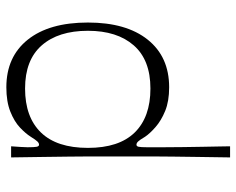

<svg xmlns="http://www.w3.org/2000/svg" viewBox="-90 -448 745 605"><g transform="rotate(-90 282.5 -145.5)"><path d="M89 207Q90 149 90.5 105.5Q91 62 91.5 28.5Q92 -5 92 -32Q92 -59 92 -84Q92 -109 92 -136Q92 -163 92 -188Q92 -213 92 -240Q92 -267 91.5 -301Q91 -335 90.5 -379.5Q90 -424 89 -483H124Q123 -468 122 -454Q121 -440 121 -431Q121 -410 122.5 -402.5Q124 -395 129 -395Q134 -395 139 -400Q144 -405 154 -421Q164 -437 183 -455Q202 -473 233.5 -485.5Q265 -498 310 -498Q406 -498 460 -430.5Q514 -363 514 -241Q514 -120 460 -52.5Q406 15 310 15Q266 15 235.5 2.5Q205 -10 184.5 -28Q164 -46 154 -61Q144 -78 139 -83Q134 -88 129 -88Q124 -88 122.5 -81Q121 -74 121 -55Q121 -34 121 -4Q121 26 121.5 59Q122 92 122.5 122.5Q123 153 123.5 175.5Q124 198 124 207ZM306 -44Q396 -44 442 -96.5Q488 -149 488 -241Q488 -334 442 -386.5Q396 -439 306 -439Q216 -439 167.5 -389Q119 -339 119 -241Q119 -143 167.5 -93.5Q216 -44 306 -44Z"/></g></svg>

Font: Ojuju
Style: Regular
Weight: 400
Designer: Chisaokwu Joboson, Mirko Velimirovic
Foundry: Udi Foundry
Version: Version 1.000